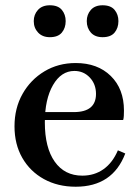

<svg xmlns="http://www.w3.org/2000/svg" viewBox="-20 -696 523 728"><path d="M267 12Q199 12 146.5 -17Q94 -46 64.5 -97.5Q35 -149 35 -217Q35 -286 65.5 -340Q96 -394 148.5 -425.5Q201 -457 267 -457Q350 -457 400 -408Q450 -359 450 -277Q450 -267 449.5 -257Q449 -247 447 -241H116L118 -271H260Q344 -271 344 -340Q344 -377 320.5 -402Q297 -427 262 -427Q212 -427 181 -373.5Q150 -320 150 -232Q150 -136 187.5 -83Q225 -30 292 -30Q338 -30 372.5 -54.5Q407 -79 427 -126L455 -114Q407 12 267 12ZM169 -555Q141 -555 124.5 -572.5Q108 -590 108 -616Q108 -641 124 -658.5Q140 -676 169 -676Q200 -676 214.5 -658.5Q229 -641 229 -616Q229 -590 214.5 -572.5Q200 -555 169 -555ZM369 -555Q340 -555 324.5 -572.5Q309 -590 309 -616Q309 -641 324.5 -658.5Q340 -676 369 -676Q400 -676 414.5 -658.5Q429 -641 429 -616Q429 -590 414.5 -572.5Q400 -555 369 -555Z"/></svg>

Font: Baskervville SemiBold
Style: Regular
Weight: 600
Version: Version 1.100